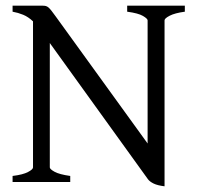

<svg xmlns="http://www.w3.org/2000/svg" viewBox="-20 -635 689 670"><path d="M23.9 0V-21Q60.1 -25.4 77.6 -34.7Q95.2 -43.9 95.2 -50.8V-560.5Q78.6 -576.2 60.8 -583.5Q43 -590.8 23.9 -594.2V-615.2H127.9Q135.3 -615.2 139.9 -614Q144.5 -612.8 149.2 -608.9Q153.8 -605 159.7 -597.4Q165.5 -589.8 174.8 -577.1L495.1 -134.3V-564Q495.1 -569.8 479 -579.3Q462.9 -588.9 423.8 -594.2V-615.2H625V-594.2Q589.8 -589.4 572 -580.1Q554.2 -570.8 554.2 -564V15.1Q529.8 12.2 515.9 5.4Q502 -1.5 496.1 -9.8L153.8 -484.9V-50.8Q153.8 -44.9 170.4 -35.6Q187 -26.4 225.1 -21V0Z"/></svg>

Font: Gentium
Style: Regular
Weight: 400
Designer: J. Victor Gaultney
Version: Version 1.03; 2011; OFL 1.1 release